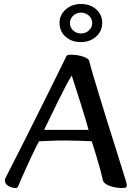

<svg xmlns="http://www.w3.org/2000/svg" viewBox="-20 -925 683 958"><path d="M58 13Q38 13 21 2.5Q4 -8 4 -27Q4 -31 11 -44Q24 -70 48.5 -117.5Q73 -165 102.5 -224Q132 -283 163.5 -346Q195 -409 224 -467.5Q253 -526 275.5 -571.5Q298 -617 309 -640Q311 -647 316 -649.5Q321 -652 334 -652Q367 -652 395 -642.5Q423 -633 425 -621Q431 -596 445 -549Q459 -502 477.5 -441.5Q496 -381 516 -316.5Q536 -252 555 -192.5Q574 -133 588 -87Q602 -41 609 -19Q613 -4 613 -1Q613 6 609 9.5Q605 13 589 13Q563 13 538 6Q513 -1 502 -12Q498 -15 495.5 -20Q493 -25 491 -35Q488 -50 479.5 -81.5Q471 -113 459.5 -150.5Q448 -188 438 -220Q421 -221 382 -222.5Q343 -224 305 -224Q267 -224 231 -222.5Q195 -221 175 -220Q171 -214 160.5 -193Q150 -172 136.5 -143Q123 -114 109.5 -84.5Q96 -55 85.5 -31Q75 -7 71 4Q69 9 66.5 11Q64 13 58 13ZM200 -277H422Q416 -299 404.5 -337.5Q393 -376 379.5 -418.5Q366 -461 354.5 -496.5Q343 -532 338 -548Q326 -530 307 -493.5Q288 -457 267 -414.5Q246 -372 228 -334.5Q210 -297 200 -277ZM383 -715Q337 -715 307 -742Q277 -769 277 -811Q277 -850 307.5 -877.5Q338 -905 384 -905Q430 -905 460 -878.5Q490 -852 490 -811Q490 -770 459.5 -742.5Q429 -715 383 -715ZM384 -758Q407 -758 423.5 -773Q440 -788 440 -810Q440 -832 423.5 -847Q407 -862 384 -862Q361 -862 345 -846.5Q329 -831 329 -810Q329 -788 345 -773Q361 -758 384 -758Z"/></svg>

Font: BriemHand
Style: Regular
Weight: 400
Designer: Gunnlaugur SE Briem, Eben Sorkin
Foundry: Sorkin Type
Version: Version 1.001; ttfautohint (v1.8.4.7-5d5b)